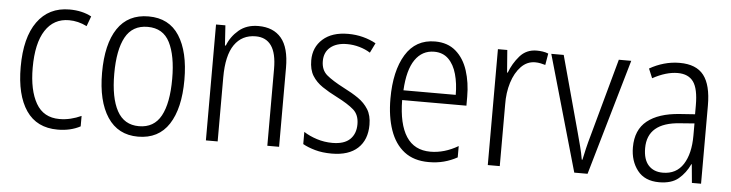

<svg xmlns="http://www.w3.org/2000/svg" viewBox="-40 -705 3345 878"><g transform="rotate(5 1633.0 -266.0)"><path d="M242 10Q146 10 97.5 -61Q49 -132 49 -261Q49 -396 101.5 -469Q154 -542 249 -542Q307 -542 350 -519L333 -473Q293 -493 251 -493Q181 -493 142.5 -434Q104 -375 104 -262Q104 -159 138.5 -99Q173 -39 246 -39Q272 -39 297 -45Q322 -51 346 -62V-14Q301 10 242 10Z M800 -267Q800 -136 752.5 -63Q705 10 611 10Q519 10 470.5 -63.5Q422 -137 422 -267Q422 -399 470 -470.5Q518 -542 612 -542Q706 -542 753 -469Q800 -396 800 -267ZM478 -267Q478 -157 510.5 -97.5Q543 -38 611 -38Q680 -38 712 -96.5Q744 -155 744 -267Q744 -373 713.5 -433.5Q683 -494 612 -494Q542 -494 510 -435.5Q478 -377 478 -267Z M1116 -542Q1185 -542 1221.5 -498.5Q1258 -455 1258 -363V0H1204V-353Q1204 -425 1179.5 -459.5Q1155 -494 1108 -494Q1045 -494 1010.5 -444.5Q976 -395 976 -294V0H922V-532H965L971 -440H975Q991 -482 1026.5 -512Q1062 -542 1116 -542Z M1661 -136Q1661 -67 1619.5 -28.5Q1578 10 1500 10Q1457 10 1423.5 0.5Q1390 -9 1367 -22V-78Q1393 -61 1427.5 -50Q1462 -39 1499 -39Q1553 -39 1579.5 -64.5Q1606 -90 1606 -134Q1606 -177 1580 -200Q1554 -223 1501 -250Q1463 -269 1433.5 -289Q1404 -309 1387 -336.5Q1370 -364 1370 -407Q1370 -467 1412 -504.5Q1454 -542 1528 -542Q1564 -542 1596.5 -533.5Q1629 -525 1656 -510L1634 -465Q1612 -479 1584 -487Q1556 -495 1527 -495Q1479 -495 1451 -472Q1423 -449 1423 -408Q1423 -367 1449.5 -344.5Q1476 -322 1530 -294Q1568 -275 1597 -255Q1626 -235 1643.5 -207Q1661 -179 1661 -136Z M1927 -542Q1985 -542 2022.5 -509.5Q2060 -477 2077.5 -422.5Q2095 -368 2095 -303V-262H1800Q1801 -152 1838 -95Q1875 -38 1949 -38Q2013 -38 2076 -75V-23Q2047 -7 2015 1.5Q1983 10 1945 10Q1877 10 1833 -24Q1789 -58 1767.5 -120Q1746 -182 1746 -264Q1746 -391 1792 -466.5Q1838 -542 1927 -542ZM1927 -495Q1872 -495 1839.5 -448Q1807 -401 1802 -307H2042Q2042 -359 2030 -402Q2018 -445 1992.5 -470Q1967 -495 1927 -495Z M2394 -541Q2407 -541 2421 -539Q2435 -537 2447 -532L2438 -479Q2428 -482 2416 -484.5Q2404 -487 2391 -487Q2354 -487 2326.5 -458.5Q2299 -430 2284.5 -383.5Q2270 -337 2271 -282V0H2216V-532H2259L2267 -429H2270Q2286 -472 2316 -506.5Q2346 -541 2394 -541Z M2613 0 2461 -532H2518L2613 -183Q2621 -153 2629 -122.5Q2637 -92 2642 -62H2645Q2650 -86 2657 -115.5Q2664 -145 2673 -176L2771 -532H2828L2674 0Z M3050 -542Q3126 -542 3160.5 -497.5Q3195 -453 3195 -359V0H3153L3145 -85H3143Q3124 -44 3092 -17Q3060 10 3003 10Q2937 10 2903.5 -33Q2870 -76 2870 -139Q2870 -219 2921.5 -260.5Q2973 -302 3069 -309L3140 -314V-355Q3140 -431 3117 -463Q3094 -495 3045 -495Q2992 -495 2930 -461L2912 -504Q2943 -522 2978 -532Q3013 -542 3050 -542ZM3075 -267Q2926 -257 2926 -140Q2926 -88 2950 -61.5Q2974 -35 3016 -35Q3078 -35 3109.5 -84Q3141 -133 3141 -216V-272Z"/></g></svg>

Font: Noto Sans Myanmar UI Condensed Light
Style: Regular
Weight: 300
Width: 3
Designer: Monotype Design Team
Foundry: Monotype Imaging Inc.
Version: Version 2.103; ttfautohint (v1.8.4.7-5d5b)